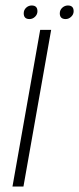

<svg xmlns="http://www.w3.org/2000/svg" viewBox="-20 -680 288 700"><path d="M25.5 0 126.5 -571H166.5L65.5 0ZM87.5 -610.5Q66.5 -610.5 66.5 -631.5Q66.5 -643.5 75.2 -651.8Q84 -660 95.5 -660Q116.5 -660 116.5 -639Q116.5 -627.5 107.8 -619Q99 -610.5 87.5 -610.5ZM219.5 -610.5Q198 -610.5 198 -631.5Q198 -643.5 207 -651.8Q216 -660 227.5 -660Q248.5 -660 248.5 -639Q248.5 -627.5 239.5 -619Q230.5 -610.5 219.5 -610.5Z"/></svg>

Font: Anybody ExtraExpanded ExtraLight
Style: Italic
Weight: 200
Width: 8
Italic angle: -10°
Designer: Tyler Finck
Foundry: Etcetera Type Company
Version: Version 1.010; ttfautohint (v1.8.3) -l 8 -r 50 -G 200 -x 14 